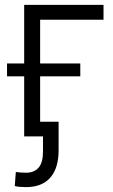

<svg xmlns="http://www.w3.org/2000/svg" viewBox="-20 -559 465 787"><path d="M404.3 -539.1V-478H144.5V0H79.1V-539.1ZM8.8 -246.1V-298.8H309.1V-246.1ZM86.4 208Q74.2 208 62.3 207Q50.3 206.1 40.5 203.6L44.9 146Q55.2 147.5 65.9 148.2Q76.7 148.9 87.4 148.9Q120.1 148.9 138.2 128.2Q156.2 107.4 156.2 62.5V0H113.8V-60.1H220.2V57.1Q220.2 130.4 186 169.2Q151.9 208 86.4 208Z"/></svg>

Font: Inter 18pt Light
Style: Regular
Weight: 300
Designer: Rasmus Andersson
Foundry: rsms
Version: Version 4.001;git-66647c0bb